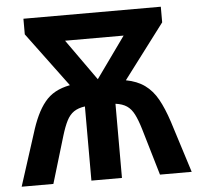

<svg xmlns="http://www.w3.org/2000/svg" viewBox="-51 -767 850 820"><g transform="rotate(-5 373.5 -357.0)"><path d="M668 -714V-647L492 -414Q540 -405 572.5 -381.5Q605 -358 627 -318.5Q649 -279 668 -221L738 0H602L543 -200Q531 -240 518.5 -264.5Q506 -289 487.5 -301.5Q469 -314 439 -318V0H308V-318Q279 -314 260.5 -301.5Q242 -289 229.5 -264.5Q217 -240 205 -200L145 0H9L80 -221Q93 -264 108.5 -297Q124 -330 143.5 -354Q163 -378 189.5 -392.5Q216 -407 252 -414L79 -647V-714ZM499 -605H248L373 -429Z"/></g></svg>

Font: Noto Sans Display SemiBold
Style: Regular
Weight: 600
Designer: Monotype Design Team
Foundry: Monotype Imaging Inc.
Version: Version 2.003